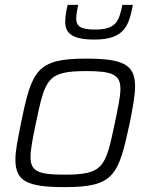

<svg xmlns="http://www.w3.org/2000/svg" viewBox="-20 -758 618 786"><path d="M367 -596C491 -596 508 -655 524 -738H481C467 -672 457 -637 368 -637C308 -637 292 -652 292 -683C292 -699 296 -716 300 -738H257C251 -713 247 -690 247 -669C247 -624 272 -596 367 -596ZM245 8C447 8 465 -39 511 -254C524 -319 533 -368 533 -404C533 -493 486 -518 332 -518C130 -518 110 -470 66 -254C53 -189 43 -141 43 -105C43 -16 91 8 245 8ZM243 -43C138 -43 105 -56 105 -115C105 -147 114 -192 127 -254C165 -435 172 -467 334 -467C439 -467 473 -453 473 -394C473 -362 463 -317 450 -254C412 -74 405 -43 243 -43Z"/></svg>

Font: Saira UNSAM Light Italic
Style: Regular
Weight: 300
Italic angle: -12°
Designer: Hector Gatti with collaboration of the Omnibus-Type team
Foundry: Omnibus-Type
Version: Version 0.072;PS 000.072;hotconv 1.0.88;makeotf.lib2.5.64775